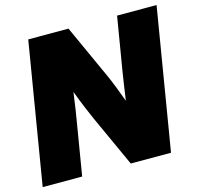

<svg xmlns="http://www.w3.org/2000/svg" viewBox="-108 -841 992 954"><g transform="rotate(-15 387.5 -364.0)"><path d="M-3.4 0 117.2 -727.5H324.2L454.1 -441.9Q463.4 -421.4 477.8 -384.3Q492.2 -347.2 506.8 -307.6Q513.2 -352.1 519.3 -393.6Q525.4 -435.1 529.8 -460.9L574.2 -727.5H777.3L656.7 0H449.7L328.6 -265.6Q317.4 -290.5 300.8 -330.3Q284.2 -370.1 266.6 -417.5Q260.3 -368.2 253.9 -327.9Q247.6 -287.6 243.7 -265.6L199.7 0Z"/></g></svg>

Font: Inter Display Black
Style: Italic
Weight: 900
Italic angle: -9.39999°
Designer: Rasmus Andersson
Foundry: rsms
Version: Version 4.000;git-a52131595